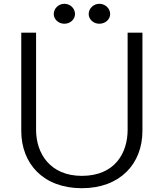

<svg xmlns="http://www.w3.org/2000/svg" viewBox="-20 -942 862 1011"><path d="M560 -868C560 -897 535 -922 503 -922C472 -922 447 -897 447 -868C447 -841 471 -817 503 -817C536 -817 560 -841 560 -868ZM375 -868C375 -897 351 -922 319 -922C288 -922 263 -897 263 -868C263 -841 287 -817 319 -817C351 -817 375 -841 375 -868ZM652 -258C652 -140 588 -16 411 -16C244 -16 170 -134 170 -258V-770H92V-253C92 -79 209 49 411 49C612 49 730 -79 730 -253V-770H652Z"/></svg>

Font: LINE Seed JP App_OTF Regular
Style: Regular
Weight: 400
Designer: LY Corporation & Fontrix & Fontworks
Version: Version 1.002